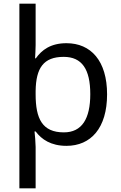

<svg xmlns="http://www.w3.org/2000/svg" viewBox="-20 -780 655 1040"><path d="M560 -269C560 -451 472 -546 340 -546C254 -546 206 -509 174 -464H170C171 -481 173 -517 173 -536V-760H85V240H173V16C173 -5 169 -53 167 -68H173C205 -25 256 10 340 10C472 10 560 -86 560 -269ZM469 -270C469 -137 424 -63 326 -63C209 -63 173 -137 173 -269V-288C175 -411 215 -472 325 -472C424 -472 469 -405 469 -270Z"/></svg>

Font: Noto Sans Hebrew Droid
Style: Bold
Weight: 700
Designer: Monotype Design Team
Foundry: Monotype Imaging Inc.
Version: Version 1.100